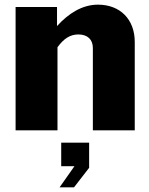

<svg xmlns="http://www.w3.org/2000/svg" viewBox="-20 -560 641 825"><path d="M47 0H227V-357C254 -394 281 -412 317 -412C356 -412 379 -390 379 -354V0H559V-380C559 -477 496 -540 401 -540C333 -540 274 -502 225 -448V-530H47ZM236 245H298L363 161V53H243V154H300Z"/></svg>

Font: Bisquit Text
Style: Bold
Weight: 800
Version: Version 1.004;Glyphs 3.2.3 (3260)